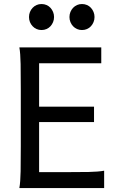

<svg xmlns="http://www.w3.org/2000/svg" viewBox="-20 -953 606 973"><path d="M456.5 -412.6V-334.5H178.2V-80.6H307.1Q379.9 -80.6 429.2 -81.5Q478.5 -82.5 507.8 -87.9V0H78.1Q83.5 -29.3 84.5 -84.7Q85.4 -140.1 85.4 -212.4V-500.5Q85.4 -572.8 84.5 -628.2Q83.5 -683.6 78.1 -712.9H493.2V-632.3H178.2V-412.6ZM127 -866.7Q127 -880.4 131.8 -892.3Q136.7 -904.3 145.3 -913.3Q153.8 -922.4 165.3 -927.5Q176.8 -932.6 190.4 -932.6Q204.1 -932.6 215.8 -927.5Q227.5 -922.4 235.8 -913.3Q244.1 -904.3 249 -892.3Q253.9 -880.4 253.9 -866.7Q253.9 -853 249 -841.1Q244.1 -829.1 235.8 -820.1Q227.5 -811 215.8 -805.9Q204.1 -800.8 190.4 -800.8Q176.8 -800.8 165.3 -805.9Q153.8 -811 145.3 -820.1Q136.7 -829.1 131.8 -841.1Q127 -853 127 -866.7ZM332 -866.7Q332 -880.4 336.9 -892.3Q341.8 -904.3 350.3 -913.3Q358.9 -922.4 370.4 -927.5Q381.8 -932.6 395.5 -932.6Q409.2 -932.6 420.9 -927.5Q432.6 -922.4 440.9 -913.3Q449.2 -904.3 454.1 -892.3Q459 -880.4 459 -866.7Q459 -853 454.1 -841.1Q449.2 -829.1 440.9 -820.1Q432.6 -811 420.9 -805.9Q409.2 -800.8 395.5 -800.8Q381.8 -800.8 370.4 -805.9Q358.9 -811 350.3 -820.1Q341.8 -829.1 336.9 -841.1Q332 -853 332 -866.7Z"/></svg>

Font: Andika Compact
Style: Regular
Weight: 400
Designer: Victor Gaultney, Annie Olsen, Julie Remington, Don Collingsworth, Eric Hays, Becca Hirsbrunner
Foundry: SIL International
Version: Version 5.000 ; LnSpcTght